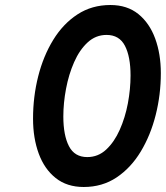

<svg xmlns="http://www.w3.org/2000/svg" viewBox="-20 -734 662 767"><path d="M314.5 13Q247.5 13 202.5 -22.8Q157.5 -58.5 134.8 -120.2Q112 -182 112 -260Q112 -347.5 132.5 -428.8Q153 -510 192.5 -574.5Q232 -639 289.5 -676.5Q347 -714 421 -714Q488 -714 532.8 -677.8Q577.5 -641.5 600 -579.8Q622.5 -518 622.5 -442Q622.5 -356 602 -274.8Q581.5 -193.5 542.2 -128.5Q503 -63.5 445.8 -25.2Q388.5 13 314.5 13ZM328.5 -106.5Q372 -106.5 404.2 -136.5Q436.5 -166.5 458.2 -215.2Q480 -264 490.8 -321Q501.5 -378 501.5 -432.5Q501.5 -508 479 -551.2Q456.5 -594.5 405.5 -594.5Q362.5 -594.5 330 -564.5Q297.5 -534.5 276 -485.5Q254.5 -436.5 243.8 -379.5Q233 -322.5 233 -268.5Q233 -193.5 255.5 -150Q278 -106.5 328.5 -106.5Z"/></svg>

Font: Overpass
Style: Bold Italic
Weight: 700
Italic angle: -10°
Designer: Delve Withrington, Dave Bailey, Thomas Jockin
Foundry: Delve Fonts LLC
Version: Version 4.000; ttfautohint (v1.8.3)